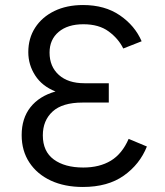

<svg xmlns="http://www.w3.org/2000/svg" viewBox="-20 -732 656 764"><path d="M309.8 12Q237.1 12 182.3 -13.4Q127.5 -38.9 96.9 -85.4Q66.2 -131.9 66.2 -194.4Q66.2 -261 101.1 -305.2Q136 -349.5 200.9 -368Q147.4 -389.2 120 -431.8Q92.6 -474.2 92.6 -524.5Q92.6 -579.8 119.9 -621.9Q147.1 -664.1 196.2 -688.1Q245.4 -712 310.4 -712Q397.2 -712 457.1 -670.9Q516.9 -629.9 543.6 -567.8L470.5 -539Q450.9 -578.8 412.1 -607.1Q373.4 -635.5 311.9 -635.5Q249.4 -635.5 213.3 -605Q177.2 -574.5 177.2 -522.8Q177.2 -467.1 214.1 -433.9Q251 -400.8 315.6 -400.8H412.9V-323.9H308.6Q228.2 -323.9 189.3 -288.2Q150.4 -252.5 150.4 -193.5Q150.4 -129.4 194.1 -97.4Q237.8 -65.4 311.5 -65.4Q376 -65.4 421.1 -92.6Q466.1 -119.9 491.9 -179.4L564.5 -149Q536.2 -78.1 472.6 -33.1Q408.9 12 309.8 12Z"/></svg>

Font: Overpass Mono Light
Style: Regular
Weight: 300
Monospace: yes
Designer: Delve Withrington, Dave Bailey
Foundry: Delve Fonts LLC
Version: Version 4.000